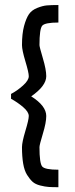

<svg xmlns="http://www.w3.org/2000/svg" viewBox="-20 -697 303 772"><path d="M24.4 -319.3Q48.8 -332 72.3 -353Q95.7 -374 95.7 -390.6Q95.7 -405.3 82 -450.7Q68.4 -496.1 68.4 -515.6Q68.4 -561.5 76.7 -592.3Q85 -623 96.2 -639.6Q107.4 -656.2 129.4 -665Q151.4 -673.8 168.5 -675.3Q185.5 -676.8 214.8 -676.8V-606.4Q161.1 -606.4 149.9 -593.8Q138.7 -581.1 138.7 -515.6Q138.7 -508.8 152.3 -462.9Q166 -417 166 -390.6Q166 -351.6 105.5 -309.6Q166 -271.5 166 -230.5Q166 -204.1 152.3 -159.2Q138.7 -114.3 138.7 -105.5Q138.7 -40 149.9 -27.3Q161.1 -14.6 214.8 -14.6V55.7Q190.4 55.7 175.8 54.7Q161.1 53.7 141.6 48.8Q122.1 43.9 110.8 33.7Q99.6 23.4 88.9 6.3Q78.1 -10.7 73.2 -39.1Q68.4 -67.4 68.4 -105.5Q68.4 -125 82 -170.4Q95.7 -215.8 95.7 -230.5Q95.7 -247.1 72.8 -266.6Q49.8 -286.1 24.4 -299.8Z"/></svg>

Font: Jura
Style: DemiBold
Weight: 600
Version: Version 2.4